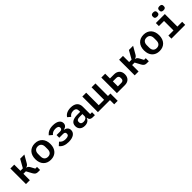

<svg xmlns="http://www.w3.org/2000/svg" viewBox="452 -2546 4495 4495"><g transform="rotate(-45 2700.0 -298.5)"><path d="M82 0H210V-213H292L369 -71C397 -20 430 0 479 0H549V-101H493L441 -198C417 -243 397 -258 362 -265V-271C393 -278 416 -291 439 -331L545 -516H406L291 -312H210V-516H82Z M900 12C1056 12 1152 -93 1152 -258C1152 -423 1056 -528 900 -528C744 -528 648 -423 648 -258C648 -93 744 12 900 12ZM900 -86C827 -86 781 -131 781 -218V-298C781 -385 827 -430 900 -430C973 -430 1019 -385 1019 -298V-218C1019 -131 973 -86 900 -86Z M1490 12C1639 12 1725 -50 1725 -146C1725 -214 1680 -257 1612 -268V-273C1675 -285 1715 -325 1715 -386C1715 -471 1637 -528 1496 -528C1385 -528 1318 -492 1266 -431L1341 -366C1376 -409 1419 -430 1484 -430C1555 -430 1585 -404 1585 -369V-362C1585 -326 1563 -305 1514 -305H1400V-216H1527C1572 -216 1595 -197 1595 -160V-152C1595 -112 1562 -86 1486 -86C1415 -86 1370 -108 1331 -155L1254 -85C1301 -21 1381 12 1490 12Z M2365 0V-96H2304V-339C2304 -464 2223 -528 2087 -528C1974 -528 1903 -483 1871 -426L1944 -364C1972 -404 2009 -432 2074 -432C2146 -432 2176 -398 2176 -333V-299H2085C1932 -299 1856 -247 1856 -143C1856 -46 1922 12 2026 12C2106 12 2163 -25 2182 -89H2187C2194 -33 2227 0 2290 0ZM2069 -76C2016 -76 1983 -98 1983 -139V-159C1983 -203 2018 -225 2088 -225H2176V-156C2176 -107 2130 -76 2069 -76Z M2863 140H2979V-101H2898V-516H2770V-101H2592V-516H2464V0H2863Z M3093 0H3359C3466 0 3539 -64 3539 -179C3539 -294 3466 -358 3359 -358H3221V-516H3093ZM3221 -96V-262H3336C3381 -262 3409 -237 3409 -194V-164C3409 -121 3381 -96 3336 -96Z M3682 0H3810V-213H3892L3969 -71C3997 -20 4030 0 4079 0H4149V-101H4093L4041 -198C4017 -243 3997 -258 3962 -265V-271C3993 -278 4016 -291 4039 -331L4145 -516H4006L3891 -312H3810V-516H3682Z M4500 12C4656 12 4752 -93 4752 -258C4752 -423 4656 -528 4500 -528C4344 -528 4248 -423 4248 -258C4248 -93 4344 12 4500 12ZM4500 -86C4427 -86 4381 -131 4381 -218V-298C4381 -385 4427 -430 4500 -430C4573 -430 4619 -385 4619 -298V-218C4619 -131 4573 -86 4500 -86Z M4898 0H5354V-101H5196V-516H4898V-415H5068V-101H4898ZM5027 -599C5082 -599 5100 -625 5100 -657V-679C5100 -711 5082 -737 5027 -737C4972 -737 4954 -711 4954 -679V-657C4954 -625 4972 -599 5027 -599ZM5237 -599C5292 -599 5310 -625 5310 -657V-679C5310 -711 5292 -737 5237 -737C5182 -737 5164 -711 5164 -679V-657C5164 -625 5182 -599 5237 -599Z"/></g></svg>

Font: IBM Mono SemiBold
Style: Regular
Weight: 600
Monospace: yes
Designer: Mike Abbink, Paul van der Laan, Pieter van Rosmalen
Foundry: Bold Monday
Version: Version 2.3